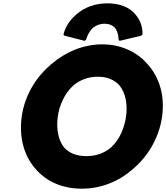

<svg xmlns="http://www.w3.org/2000/svg" viewBox="-20 -1114 1001 1156"><path d="M490 -868 498 -875C498 -875 508 -916 540 -947C557 -960 579 -971 609 -971C638 -971 658 -961 672 -947C695 -917 694 -875 694 -875L700 -868L830 -899L838 -906C839 -951 826 -990 800 -1021V-1022L794 -1029C759 -1070 701 -1094 627 -1094C553 -1094 489 -1070 442 -1029L434 -1022C400 -992 373 -952 362 -906L368 -899ZM328 -413C338 -482 369 -551 421 -599C459 -631 509 -652 568 -652C627 -652 669 -633 699 -600C737 -554 749 -483 739 -413C729 -343 700 -273 648 -226C611 -194 561 -174 500 -174C438 -174 395 -194 366 -226C329 -273 318 -343 328 -413ZM111 -413C94 -290 123 -181 189 -103L190 -102L196 -95C259 -22 354 22 473 22C589 22 696 -22 780 -96L788 -103C876 -180 939 -290 956 -413C973 -535 941 -643 875 -720L869 -727C805 -802 708 -847 595 -847C483 -847 375 -802 288 -727L287 -726L279 -719C191 -642 128 -534 111 -413Z"/></svg>

Font: Hussar Woodtype
Style: BlkObl
Weight: 900
Foundry: Cannot Into Space Fonts
Version: Version 1.07